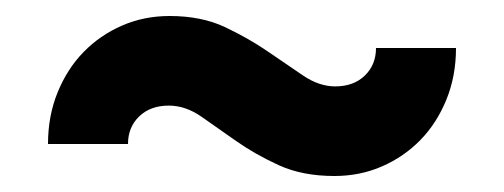

<svg xmlns="http://www.w3.org/2000/svg" viewBox="-20 -480 630 240"><path d="M398 -260Q358 -260 328.5 -273.5Q299 -287 275.5 -303.5Q252 -320 232 -334Q212 -348 191 -348Q168 -348 154 -334.5Q140 -321 140 -300H40Q40 -335 52 -364.5Q64 -394 84.5 -415Q105 -436 132.5 -448Q160 -460 192 -460Q232 -460 261.5 -446Q291 -432 315 -415.5Q339 -399 359 -385.5Q379 -372 399 -372Q422 -372 436 -385.5Q450 -399 450 -420H550Q550 -385 538 -355.5Q526 -326 505.5 -305Q485 -284 457.5 -272Q430 -260 398 -260Z"/></svg>

Font: Retni Sans
Style: Bold
Weight: 700
Designer: Vitaly Kuzmin
Foundry: ParaType Ltd.
Version: Version 1.00;March 2, 2019;FontCreator 11.5.0.2425 64-bit; t